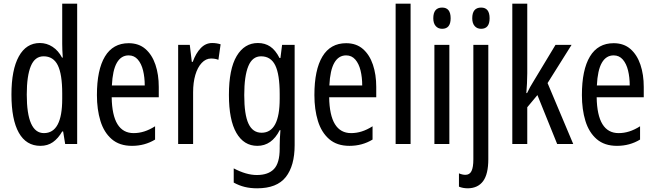

<svg xmlns="http://www.w3.org/2000/svg" viewBox="-20 -780 3547 1040"><path d="M199 10Q122 10 82 -61Q42 -132 42 -268Q42 -402 82 -474.5Q122 -547 196 -547Q233 -547 264.5 -526.5Q296 -506 316 -468H320Q317 -513 317 -542V-760H398V0H333L322 -68H317Q295 -30 266.5 -10Q238 10 199 10ZM218 -59Q317 -59 317 -244V-274Q317 -378 293 -426.5Q269 -475 216 -475Q169 -475 147 -422Q125 -369 125 -268Q125 -59 218 -59Z M677 -546Q732 -546 768 -514.5Q804 -483 822 -429.5Q840 -376 840 -309V-253H585Q588 -59 704 -59Q733 -59 761.5 -68Q790 -77 820 -96V-24Q764 10 695 10Q627 10 585 -26.5Q543 -63 524 -125Q505 -187 505 -265Q505 -402 548.5 -474Q592 -546 677 -546ZM677 -480Q636 -480 613 -440Q590 -400 586 -317H764Q764 -361 755 -398Q746 -435 726.5 -457.5Q707 -480 677 -480Z M1129 -547Q1153 -547 1175 -540L1163 -456Q1146 -463 1123 -463Q1095 -463 1072.5 -439Q1050 -415 1038 -374Q1026 -333 1026 -280V0H945V-537H1008L1019 -445H1024Q1041 -492 1067.5 -519.5Q1094 -547 1129 -547Z M1377 -547Q1415 -547 1443.5 -528Q1472 -509 1494 -466H1499L1508 -537H1576V6Q1576 118 1528 179Q1480 240 1373 240Q1336 240 1305.5 232.5Q1275 225 1246 209V132Q1314 168 1371 168Q1433 168 1464 135.5Q1495 103 1495 25V9Q1495 -8 1496 -29.5Q1497 -51 1499 -75H1495Q1452 10 1374 10Q1301 10 1260.5 -60Q1220 -130 1220 -266Q1220 -406 1262 -476.5Q1304 -547 1377 -547ZM1394 -475Q1347 -475 1325 -421.5Q1303 -368 1303 -265Q1303 -159 1326 -110Q1349 -61 1397 -61Q1495 -61 1495 -245V-270Q1495 -377 1471 -426Q1447 -475 1394 -475Z M1855 -546Q1910 -546 1946 -514.5Q1982 -483 2000 -429.5Q2018 -376 2018 -309V-253H1763Q1766 -59 1882 -59Q1911 -59 1939.5 -68Q1968 -77 1998 -96V-24Q1942 10 1873 10Q1805 10 1763 -26.5Q1721 -63 1702 -125Q1683 -187 1683 -265Q1683 -402 1726.5 -474Q1770 -546 1855 -546ZM1855 -480Q1814 -480 1791 -440Q1768 -400 1764 -317H1942Q1942 -361 1933 -398Q1924 -435 1904.5 -457.5Q1885 -480 1855 -480Z M2204 0H2123V-760H2204Z M2375 -739Q2421 -739 2421 -681Q2421 -624 2375 -624Q2353 -624 2340 -639Q2327 -654 2327 -681Q2327 -739 2375 -739ZM2414 -537V0H2333V-537Z M2538 -681Q2538 -739 2586 -739Q2632 -739 2632 -681Q2632 -624 2586 -624Q2564 -624 2551 -639Q2538 -654 2538 -681ZM2515 240Q2487 240 2466 231V159Q2485 167 2501 167Q2524 167 2534 146.5Q2544 126 2544 83V-537H2625V82Q2625 163 2597 201Q2569 239 2515 240Z M2836 -383Q2836 -355 2834.5 -328.5Q2833 -302 2831 -276H2835Q2843 -293 2851.5 -308.5Q2860 -324 2869 -338L2989 -537H3076L2946 -330L3085 0H2998L2891 -265L2836 -199V0H2755V-760H2836Z M3304 -546Q3359 -546 3395 -514.5Q3431 -483 3449 -429.5Q3467 -376 3467 -309V-253H3212Q3215 -59 3331 -59Q3360 -59 3388.5 -68Q3417 -77 3447 -96V-24Q3391 10 3322 10Q3254 10 3212 -26.5Q3170 -63 3151 -125Q3132 -187 3132 -265Q3132 -402 3175.5 -474Q3219 -546 3304 -546ZM3304 -480Q3263 -480 3240 -440Q3217 -400 3213 -317H3391Q3391 -361 3382 -398Q3373 -435 3353.5 -457.5Q3334 -480 3304 -480Z"/></svg>

Font: Noto Sans ExtraCondensed
Style: Regular
Weight: 400
Width: 2
Designer: Monotype Design Team
Foundry: Monotype Imaging Inc.
Version: Version 2.013; ttfautohint (v1.8.4.7-5d5b)